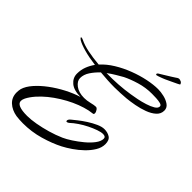

<svg xmlns="http://www.w3.org/2000/svg" viewBox="-257 -1003 1261 1261"><g transform="rotate(45 373.5 -372.5)"><path d="M161 94Q145 94 129.5 93Q114 92 98 90Q50 82 19 53.5Q-12 25 -12 -21Q-12 -29 -11 -37.5Q-10 -46 -8 -55Q2 -89 33.5 -125Q65 -161 110 -194.5Q155 -228 206 -254.5Q257 -281 306 -296Q244 -296 212.5 -322.5Q181 -349 181 -388Q181 -423 192.5 -453.5Q204 -484 224 -512Q161 -520 113.5 -533.5Q66 -547 43 -561Q31 -570 31 -574Q31 -577 36 -577Q40 -577 52 -572Q84 -556 132.5 -546Q181 -536 240 -531Q274 -569 323 -599Q372 -629 427 -650Q482 -671 535 -682Q588 -693 631 -693Q656 -693 686 -686Q716 -679 737.5 -663.5Q759 -648 759 -622Q759 -591 735 -569.5Q711 -548 674.5 -534.5Q638 -521 598 -513.5Q558 -506 526 -503Q500 -501 473 -499.5Q446 -498 419 -498Q386 -498 353 -500Q320 -502 287 -505Q258 -478 237 -446.5Q216 -415 216 -382Q216 -354 246.5 -331Q277 -308 327 -308Q352 -308 380 -315Q408 -322 420 -322Q431 -324 440 -311Q449 -298 449 -287Q449 -276 439 -276Q408 -273 372 -262Q299 -240 223 -193Q186 -170 154 -144Q121 -117 95.5 -88Q70 -59 55 -30Q51 -22 49 -14.5Q47 -7 47 -1Q47 40 146 40Q180 40 225.5 32Q271 24 319.5 10Q368 -4 411 -23Q436 -34 469 -55.5Q502 -77 534 -103.5Q566 -130 587 -158Q608 -186 608 -210Q608 -229 583 -229Q565 -229 538 -219.5Q511 -210 480.5 -195Q450 -180 422 -161Q394 -142 375 -124Q366 -116 358 -116Q352 -116 352 -123Q352 -128 355 -133.5Q358 -139 365 -145Q377 -155 401 -174Q425 -193 454.5 -212Q484 -231 514 -244.5Q544 -258 567 -258Q597 -258 619 -244Q641 -230 641 -192Q641 -160 622 -128.5Q603 -97 573.5 -68.5Q544 -40 510.5 -17Q477 6 448 21Q390 51 315 72.5Q240 94 161 94ZM316 -528Q427 -526 527 -542Q548 -545 580.5 -551.5Q613 -558 644.5 -568Q676 -578 697.5 -591Q719 -604 719 -621Q719 -632 702 -636.5Q685 -641 662.5 -642Q640 -643 623 -643Q565 -643 510 -626.5Q455 -610 415 -590Q396 -579 369.5 -563.5Q343 -548 316 -528ZM558 -750Q550 -750 552 -759Q553 -760 554 -762Q555 -764 557 -765Q572 -774 593 -787Q614 -800 633.5 -812Q653 -824 660 -829Q666 -834 673 -837Q680 -840 687 -838Q701 -835 706.5 -827.5Q712 -820 711 -817Q710 -815 693.5 -807Q677 -799 655.5 -789Q634 -779 617 -771Q611 -768 597.5 -763Q584 -758 572.5 -754Q561 -750 558 -750Z"/></g></svg>

Font: Birthstone Bounce
Style: Regular
Weight: 400
Designer: Robert E. Leuschke
Foundry: Rob Leuschke
Version: Version 1.010; ttfautohint (v1.8.3)